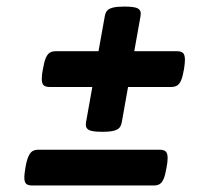

<svg xmlns="http://www.w3.org/2000/svg" viewBox="-20 -570 640 590"><path d="M412.6 -528.3Q412.6 -525.9 411.6 -519L392.6 -412.6H523.9Q536.6 -412.6 542.5 -407Q548.3 -401.4 548.3 -386.2Q548.3 -376 545.4 -357.4Q541.5 -334.5 536.4 -322.8Q531.2 -311 523.9 -306.9Q516.6 -302.7 504.9 -302.7H373.5L354.5 -195.8Q352.5 -184.1 347.2 -177.7Q341.8 -171.4 329.6 -168.2Q317.4 -165 294.4 -165Q265.6 -165 254.6 -169.9Q243.7 -174.8 243.7 -187Q243.7 -189 244.6 -195.8L263.7 -302.7H132.8Q120.1 -302.7 114.3 -307.9Q108.4 -313 108.4 -327.6Q108.4 -340.3 111.8 -357.4Q115.7 -380.4 120.8 -392.1Q126 -403.8 133.1 -408.2Q140.1 -412.6 151.9 -412.6H282.7L301.8 -519Q303.7 -530.8 309.1 -537.1Q314.5 -543.5 326.9 -546.6Q339.4 -549.8 362.3 -549.8Q391.1 -549.8 401.9 -544.9Q412.6 -540 412.6 -528.3ZM495.1 -84.5Q495.1 -71.8 491.7 -54.7Q487.8 -31.7 482.7 -20Q477.5 -8.3 470.5 -4.2Q463.4 0 451.7 0H79.6Q66.4 0 60.5 -5.1Q54.7 -10.3 54.7 -25.4Q54.7 -33.2 58.1 -54.7Q62 -77.6 67.4 -89.4Q72.8 -101.1 79.8 -105.5Q86.9 -109.9 98.6 -109.9H470.7Q483.4 -109.9 489.3 -104.5Q495.1 -99.1 495.1 -84.5Z"/></svg>

Font: Courier Prime Sans
Style: Bold Italic
Weight: 700
Italic angle: -10°
Designer: Alan Dague-Greene
Foundry: Quote-Unquote Apps
Version: Version 3.020